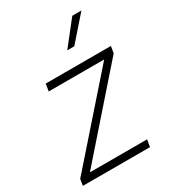

<svg xmlns="http://www.w3.org/2000/svg" viewBox="-182 -840 837 936"><g transform="rotate(-30 237.0 -372.0)"><path d="M4.9 0 10.7 -36.1 401.9 -480.5 402.3 -481.9H90.8L97.7 -522.5H464.4L458 -484.4L69.3 -42V-40H389.6L382.8 0ZM269.5 -610.4 375 -744.1H426.3L309.1 -610.4Z"/></g></svg>

Font: Inter 28pt ExtraLight
Style: Italic
Weight: 250
Italic angle: -9.3988°
Designer: Rasmus Andersson
Foundry: rsms
Version: Version 4.001;git-66647c0bb